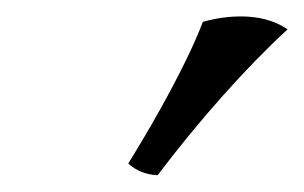

<svg xmlns="http://www.w3.org/2000/svg" viewBox="-20 -740 363 229"><path d="M222 -714Q251 -722 277.5 -720Q304 -718 323 -705Q286 -671 245.5 -625.5Q205 -580 168 -531Q147 -532 133 -545Q154 -579 171 -609.5Q188 -640 201 -666.5Q214 -693 222 -714Z"/></svg>

Font: Vollkorn
Style: Italic
Weight: 400
Italic angle: -11°
Designer: Friedrich Althausen
Foundry: Friedrich Althausen
Version: Version 5.001